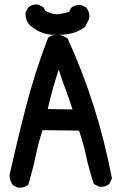

<svg xmlns="http://www.w3.org/2000/svg" viewBox="-20 -831 540 870"><path d="M23.4 -37.1V-38.1Q58.6 -196.3 98.6 -351.1Q138.7 -505.9 197.3 -658.2L198.2 -660.2Q214.8 -673.8 239.3 -673.8Q258.8 -673.8 286.1 -657.2Q422.9 -359.4 487.3 -22.5L475.6 2Q460 15.6 438.5 15.6Q430.7 15.6 428.7 14.6L405.3 2.9Q383.8 -60.5 370.6 -122.6Q357.4 -184.6 337.9 -239.3L172.9 -241.2Q155.3 -189.5 142.1 -126.5Q128.9 -63.5 108.4 5.9L106.4 7.8Q91.8 19.5 70.3 19.5Q67.4 19.5 61.5 19.5L38.1 7.8Q23.4 -12.7 23.4 -37.1ZM196.3 -336.9 308.6 -335Q292 -387.7 275.4 -431.2Q258.8 -474.6 246.1 -515.6Q216.8 -427.7 196.3 -336.9ZM95.7 -765.6Q95.7 -769.5 95.7 -774.4L107.4 -796.9Q117.2 -805.7 126.5 -808.1Q135.7 -810.5 141.6 -810.5Q147.5 -810.5 153.3 -810.5L176.8 -797.9L185.5 -782.2Q213.9 -766.6 237.3 -766.6Q241.2 -766.6 244.1 -766.6Q271.5 -770.5 293 -777.3L301.8 -794.9Q317.4 -808.6 338.9 -808.6Q341.8 -808.6 347.7 -808.6L371.1 -796.9Q384.8 -778.3 384.8 -758.8Q384.8 -747.1 382.8 -743.2L364.3 -708Q327.1 -681.6 289.1 -676.8Q263.7 -672.9 244.6 -672.9Q225.6 -672.9 213.9 -673.8Q158.2 -677.7 114.3 -717.8Q114.3 -717.8 114.3 -717.8Q95.7 -738.3 95.7 -765.6Z"/></svg>

Font: JasonHandwriting2
Style: SemiBold
Weight: 600
Version: Version 1.04.7